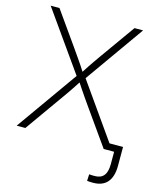

<svg xmlns="http://www.w3.org/2000/svg" viewBox="-134 -821 921 1120"><g transform="rotate(15 326.0 -261.0)"><path d="M20.5 0 294.9 -387.2V-354L30.8 -727.5H84L228 -523.9Q244.1 -501 258.5 -480Q272.9 -459 287.4 -438Q301.8 -417 315.9 -394H304.2Q318.8 -417 332.8 -438Q346.7 -459 361.3 -480Q376 -501 392.1 -523.9L537.1 -727.5H588.9L325.2 -355V-388.2L598.6 0H545.9L387.7 -223.6Q372.6 -245.1 358.6 -265.4Q344.7 -285.6 331.1 -305.9Q317.4 -326.2 303.2 -348.1H315.9Q302.2 -326.7 288.6 -306.2Q274.9 -285.6 261 -265.4Q247.1 -245.1 231.4 -223.6L72.8 0ZM536.6 206.5Q526.9 206.5 517.6 206.1Q508.3 205.6 500.5 204.6L502.4 164.6Q510.3 165.5 519 165.8Q527.8 166 536.6 166Q572.8 166 590.8 143.8Q608.9 121.6 608.9 75.2V0H561.5V-40.5H651.9V73.7Q651.9 138.7 622.8 172.6Q593.8 206.5 536.6 206.5Z"/></g></svg>

Font: Inter 24pt ExtraLight
Style: Regular
Weight: 250
Designer: Rasmus Andersson
Foundry: rsms
Version: Version 4.001;git-66647c0bb